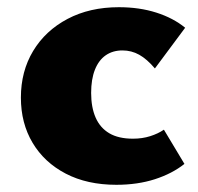

<svg xmlns="http://www.w3.org/2000/svg" viewBox="-20 -503 551 533"><path d="M303 10Q222 10 162.5 -21Q103 -52 70.5 -106.5Q38 -161 38 -232Q38 -305 72 -361.5Q106 -418 167.5 -450.5Q229 -483 310 -483Q367 -483 414 -468Q461 -453 494 -426L410 -313Q388 -339 366.5 -351Q345 -363 320 -363Q293 -363 273.5 -349.5Q254 -336 243.5 -309.5Q233 -283 233 -245Q233 -205 245.5 -176.5Q258 -148 283.5 -133Q309 -118 349 -118Q375 -118 397 -125Q419 -132 435 -143L492 -48Q458 -21 410 -5.5Q362 10 303 10Z"/></svg>

Font: Ysabeau SC Black
Style: Regular
Weight: 900
Designer: Christian Thalmann (Catharsis Fonts)
Version: Version 2.001;gftools[0.9.30]; featfreeze: smcp